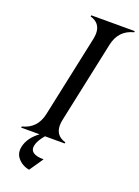

<svg xmlns="http://www.w3.org/2000/svg" viewBox="-174 -810 793 1093"><g transform="rotate(20 222.5 -263.5)"><path d="M24.4 0 25.9 -7.3Q113.8 -29.3 133.3 -122.1L238.3 -615.2Q242.2 -634.3 242.2 -649.9Q242.2 -712.4 179.7 -730L181.2 -737.3H444.8L443.4 -730Q355.5 -708 335.9 -615.2L231 -122.1Q227.1 -103 227.1 -87.4Q227.1 -24.9 289.6 -7.3L288.1 0H168.9Q135.7 39.6 129.4 69.3Q127.9 76.2 127.9 82Q127.9 100.6 142.1 111.3Q160.6 126 206.5 126L148.9 210Q104 201.7 77.6 168.9Q61.5 148.9 61.5 122.6Q61.5 112.3 64 101.1Q76.2 44.4 136.2 0Z"/></g></svg>

Font: Modern Antiqua
Style: Book Oblique
Weight: 400
Italic angle: -12°
Designer: Wojciech Kalinowski "wmk69" (wmk69@o2.pl)
Foundry: Wojciech Kalinowski "wmk69" (wmk69@o2.pl)
Version: Version 3.1.0; 2021-05-28